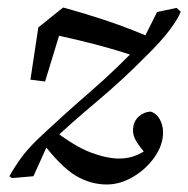

<svg xmlns="http://www.w3.org/2000/svg" viewBox="-20 -469 501 511"><path d="M264 22Q221 22 181.5 -1.5Q142 -25 91 -92L118 -126Q179 -79 222 -63Q265 -47 297 -47Q324 -47 346 -57Q368 -67 387 -83L372 -54Q352 -78 343 -92.5Q334 -107 334 -122Q334 -144 348 -157.5Q362 -171 381 -172Q397 -167 405.5 -151Q414 -135 414 -117Q414 -83 391.5 -51Q369 -19 334.5 1.5Q300 22 264 22ZM69 0 12 5 5 0Q19 -25 36 -48.5Q53 -72 82 -100Q150 -164 221 -225.5Q292 -287 358 -357L398 -437L450 -448L461 -438Q454 -419 431 -388.5Q408 -358 371 -322Q306 -256 238.5 -199.5Q171 -143 106 -82ZM61 -257 82 -396 148 -449Q210 -432 266.5 -413Q323 -394 386 -367L347 -317Q305 -331 268 -341.5Q231 -352 191 -361.5Q151 -371 100 -382L150 -416L100 -252Z"/></svg>

Font: Lisu Bosa
Style: Italic
Weight: 400
Italic angle: -19°
Designer: David Morse, Annie Olsen, Victor Gaultney, Frank Grießhammer (Latin)
Foundry: SIL International
Version: Version 2.000